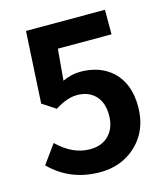

<svg xmlns="http://www.w3.org/2000/svg" viewBox="-112 -828 813 930"><g transform="rotate(-15 294.5 -363.0)"><path d="M26 -87 94 -181Q171 -106 257 -106Q316 -106 351 -141Q388 -178 388 -242Q388 -306 354 -341Q320 -376 263 -376Q212 -376 152 -337L85 -381L105 -740H501V-617H232L218 -460Q262 -481 307 -481Q406 -481 468 -424Q535 -361 535 -246Q535 -127 457 -54Q384 14 276 14Q127 14 26 -87Z"/></g></svg>

Font: `nÑOS-|
Style: Bold
Weight: 700
Designer: Ryoko NISHIZUKA ¬âXZm¬º[P (kana & ideographs); Paul D. Hunt (Latin, Greek & Cyrillic); Wenlong ZHANG _ e¬á¬ü¬ô (bopomof
Foundry: Adobe Systems Incorporated
Version: Version 1.00 June 24, 2014, initial release